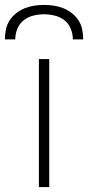

<svg xmlns="http://www.w3.org/2000/svg" viewBox="-29 -760 358 780"><path d="M129 0V-520H171V0ZM-9 -600Q-9 -620 -5 -640Q-1 -660 10 -677Q21 -694 37 -706.5Q53 -719 71.5 -726.5Q90 -734 110 -737Q130 -740 150 -740Q170 -740 190 -737Q210 -734 228.5 -726.5Q247 -719 263 -706.5Q279 -694 290 -677Q301 -660 305 -640Q309 -620 309 -600H267Q267 -622 258.5 -643Q250 -664 233 -677.5Q216 -691 194 -696.5Q172 -702 150 -702Q128 -702 106 -696.5Q84 -691 67 -677.5Q50 -664 41.5 -643Q33 -622 33 -600Z"/></svg>

Font: Iosevka Aile Extralight
Style: Regular
Weight: 200
Designer: Belleve Invis
Foundry: Belleve Invis
Version: Version 31.1.0; ttfautohint (v1.8.4)